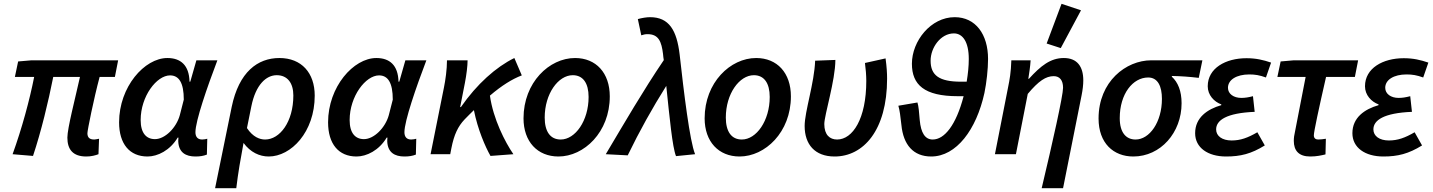

<svg xmlns="http://www.w3.org/2000/svg" viewBox="-20 -808 7506 1006"><path d="M432 12C459 12 480 6 496 0L499 -81C487 -79 480 -77 474 -77C451 -77 438 -86 438 -110C438 -125 471 -289 502 -405H582L599 -492H145L75 -486L58 -405H159C135 -283 95 -136 46 0L153 9C196 -120 233 -274 259 -405H399C374 -292 333 -136 333 -87C333 -25 362 12 432 12Z M753 12C806 12 871 -20 911 -87H915C914 -79 914 -70 914 -66C917 -9 953 12 1004 12C1028 12 1046 9 1064 2L1066 -81C1058 -79 1050 -77 1039 -77C1016 -77 1004 -91 1004 -115C1004 -174 1065 -350 1119 -492H1009L977 -380H973C971 -467 926 -504 857 -504C737 -504 604 -353 604 -167C604 -54 659 12 753 12ZM792 -79C747 -79 717 -110 717 -179C717 -304 801 -413 871 -413C918 -413 943 -374 943 -286L922 -204C904 -139 845 -79 792 -79Z M1107 178H1218C1228 95 1240 27 1256 -59C1292 -10 1340 12 1388 12C1505 12 1629 -116 1629 -307C1629 -426 1560 -504 1444 -504C1330 -504 1232 -431 1194 -248ZM1369 -77C1341 -77 1305 -90 1274 -137L1297 -251C1320 -365 1375 -414 1430 -414C1486 -414 1517 -373 1517 -308C1517 -169 1446 -77 1369 -77Z M1848 12C1901 12 1966 -20 2006 -87H2010C2009 -79 2009 -70 2009 -66C2012 -9 2048 12 2099 12C2123 12 2141 9 2159 2L2161 -81C2153 -79 2145 -77 2134 -77C2111 -77 2099 -91 2099 -115C2099 -174 2160 -350 2214 -492H2104L2072 -380H2068C2066 -467 2021 -504 1952 -504C1832 -504 1699 -353 1699 -167C1699 -54 1754 12 1848 12ZM1887 -79C1842 -79 1812 -110 1812 -179C1812 -304 1896 -413 1966 -413C2013 -413 2038 -374 2038 -286L2017 -204C1999 -139 1940 -79 1887 -79Z M2236 0H2339L2345 -31C2359 -103 2380 -146 2414 -182C2431 -199 2447 -216 2463 -231C2483 -130 2523 -38 2550 9L2670 0C2626 -64 2564 -185 2547 -307C2609 -360 2664 -394 2714 -413L2675 -504C2579 -457 2478 -367 2395 -247H2391L2416 -374C2424 -415 2430 -463 2430 -492H2322C2322 -444 2314 -388 2306 -349Z M2906 12C3040 12 3175 -115 3175 -303C3175 -426 3103 -504 2993 -504C2858 -504 2723 -376 2723 -188C2723 -66 2796 12 2906 12ZM2918 -77C2863 -77 2834 -119 2834 -192C2834 -317 2905 -414 2981 -414C3035 -414 3064 -372 3064 -300C3064 -175 2994 -77 2918 -77Z M3522 10 3622 0C3594 -68 3563 -325 3541 -523C3526 -649 3486 -718 3386 -718C3368 -718 3343 -714 3322 -708L3340 -623C3353 -627 3360 -629 3373 -629C3431 -629 3446 -590 3454 -525C3455 -514 3456 -504 3458 -493C3349 -332 3254 -168 3154 0L3269 6C3331 -122 3398 -242 3471 -358C3488 -195 3503 -36 3522 10Z M3855 12C3989 12 4124 -115 4124 -303C4124 -426 4052 -504 3942 -504C3807 -504 3672 -376 3672 -188C3672 -66 3745 12 3855 12ZM3867 -77C3812 -77 3783 -119 3783 -192C3783 -317 3854 -414 3930 -414C3984 -414 4013 -372 4013 -300C4013 -175 3943 -77 3867 -77Z M4353 12C4503 12 4628 -124 4628 -396C4628 -425 4626 -458 4620 -502L4512 -478C4516 -450 4519 -412 4519 -384C4519 -186 4448 -77 4366 -77C4328 -77 4299 -101 4299 -158C4299 -205 4357 -387 4357 -494L4251 -490C4247 -374 4196 -223 4196 -148C4196 -52 4249 12 4353 12Z M5015 -380C4901 -380 4856 -413 4856 -490C4856 -559 4909 -633 4978 -633C5024 -633 5056 -589 5056 -499C5056 -462 5052 -422 5045 -380ZM4859 12C4991 12 5096 -129 5138 -321C5149 -374 5157 -446 5157 -499C5157 -628 5092 -718 4982 -718C4857 -718 4758 -593 4758 -474C4758 -364 4823 -304 4998 -304H5029C4989 -151 4928 -77 4867 -77C4827 -77 4805 -112 4799 -179C4796 -218 4793 -253 4787 -271L4687 -254C4694 -231 4698 -198 4703 -153C4713 -50 4765 12 4859 12Z M5438 178H5550L5647 -308C5653 -338 5656 -364 5656 -387C5656 -459 5624 -504 5554 -504C5484 -504 5433 -463 5371 -395H5368C5372 -422 5378 -458 5380 -492H5279C5277 -428 5270 -390 5262 -351L5193 0H5303L5365 -316C5422 -384 5460 -409 5501 -409C5532 -409 5550 -388 5550 -348C5550 -307 5494 -57 5438 178ZM5538 -556 5644 -754 5542 -788 5464 -580Z M5918 12C6061 12 6171 -113 6171 -267C6171 -331 6152 -377 6120 -406V-410C6168 -409 6211 -406 6261 -400L6280 -492H6012C5880 -492 5736 -381 5736 -187C5736 -58 5814 12 5918 12ZM5930 -77C5881 -77 5847 -112 5847 -189C5847 -317 5916 -402 5996 -402C6047 -402 6068 -355 6068 -290C6068 -168 6003 -77 5930 -77Z M6404 12C6480 12 6536 -2 6607 -46L6568 -115C6518 -86 6480 -72 6433 -72C6384 -72 6352 -95 6352 -130C6352 -178 6406 -216 6554 -222L6545 -304C6522 -298 6504 -295 6484 -295C6444 -295 6414 -316 6414 -348C6414 -390 6459 -418 6526 -418C6556 -418 6580 -414 6613 -402L6640 -480C6599 -494 6561 -503 6511 -503C6402 -503 6308 -451 6308 -356C6308 -310 6341 -275 6379 -261V-257C6306 -236 6242 -192 6242 -110C6242 -34 6309 12 6404 12Z M6845 12C6879 12 6904 6 6925 1L6927 -81C6912 -79 6902 -77 6887 -77C6874 -77 6864 -83 6864 -99C6864 -118 6890 -239 6928 -405H7079L7096 -492H6759L6690 -486L6673 -405H6821L6766 -122C6761 -101 6759 -85 6759 -70C6759 -19 6785 12 6845 12Z M7228 12C7304 12 7360 -2 7431 -46L7392 -115C7342 -86 7304 -72 7257 -72C7208 -72 7176 -95 7176 -130C7176 -178 7230 -216 7378 -222L7369 -304C7346 -298 7328 -295 7308 -295C7268 -295 7238 -316 7238 -348C7238 -390 7283 -418 7350 -418C7380 -418 7404 -414 7437 -402L7464 -480C7423 -494 7385 -503 7335 -503C7226 -503 7132 -451 7132 -356C7132 -310 7165 -275 7203 -261V-257C7130 -236 7066 -192 7066 -110C7066 -34 7133 12 7228 12Z"/></svg>

Font: Source Sans Pro Semibold
Style: Italic
Weight: 600
Italic angle: -11°
Designer: Paul D. Hunt
Foundry: Adobe Systems Incorporated
Version: Version 3.006;hotconv 1.0.111;makeotfexe 2.5.65597